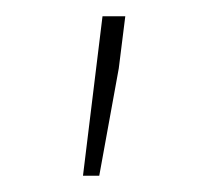

<svg xmlns="http://www.w3.org/2000/svg" viewBox="-20 -714 248 236"><path d="M82 -498 106 -694H134L126 -630L102 -498Z"/></svg>

Font: Source Sans 3 Variable
Style: Regular
Weight: 200
Designer: Paul D. Hunt
Foundry: Adobe Systems Incorporated
Version: Version 3.026